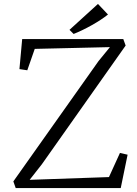

<svg xmlns="http://www.w3.org/2000/svg" viewBox="-20 -958 700 978"><path d="M48 0ZM620 -726 193 -121 131 -42 535 -56 591 -179 630 -170 595 0H60L48 -34L482 -647L540 -718L157 -709L119 -600L79 -606L93 -759H608ZM479 -938 530 -884Q496 -857 448 -830Q400 -803 355 -785L334 -806Z"/></svg>

Font: Martel UltraLight
Style: Regular
Weight: 250
Designer: Dan Reynolds
Foundry: Dan Reynolds
Version: Version 1.001; ttfautohint (v1.1) -l 5 -r 5 -G 72 -x 0 -D la